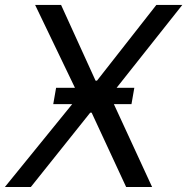

<svg xmlns="http://www.w3.org/2000/svg" viewBox="-38 -747 749 767"><path d="M206 -727.3H102.3L261.4 -396.3H186.1L174.7 -331H250.4L-18.5 0H85.2L322.4 -296.9H328.1L465.9 0H569.6L416.9 -331H487.2L498.6 -396.3H427.9L690.3 -727.3H586.6L349.4 -424.7H343.8Z"/></svg>

Font: Magic Ui Pro
Style: Italic
Weight: 400
Italic angle: -9.39999°
Designer: Stefan Endress, Andreas Faust
Version: Version 1.000;FEAKit 1.0